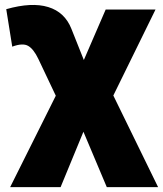

<svg xmlns="http://www.w3.org/2000/svg" viewBox="-20 -554 666 784"><path d="M21.5 210 240 -227.5 242.5 -90 136.5 -313.5Q117.5 -353.5 95.2 -366.5Q73 -379.5 30 -363.5L5.5 -516.5Q109.5 -546 177 -525.2Q244.5 -504.5 271.5 -436.5L356 -224.5L292.5 -240L411.5 -515H615L403 -83L410.5 -230L625.5 210H416L292 -84L348.5 -83.5L227.5 210Z"/></svg>

Font: Geologica ExtraBold
Style: Regular
Weight: 800
Designer: Sindre Bremnes, Frode Helland
Foundry: Monokrom Skriftforlag AS
Version: Version 1.010;gftools[0.9.28]